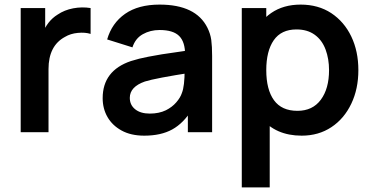

<svg xmlns="http://www.w3.org/2000/svg" viewBox="-20 -575 1618 835"><path d="M191 0H70V-540H176.5V-408.5L163.5 -425.5Q185 -483.5 230.5 -511.5Q260 -531.5 298.2 -538.8Q336.5 -546 374 -540V-427.5Q351 -435 318.8 -432Q286.5 -429 262.5 -414.5Q191 -376 191 -274.5Z M607.5 15Q549 15 508.5 -7.5Q468.5 -29.5 447.5 -66Q426.5 -102.5 426.5 -148Q426.5 -268 549.5 -309.5Q583.5 -320.5 626 -328.5Q653.5 -334 683.8 -338.8Q714 -343.5 760.2 -350Q806.5 -356.5 828 -360L785 -335.5Q785.5 -392 759.5 -418.2Q733.5 -444.5 674 -444.5Q633.5 -444.5 601 -426.2Q568.5 -408 556 -369L446 -403.5Q466.5 -474.5 524 -514.8Q581.5 -555 674 -555Q832 -555 882 -454.5Q895 -428.5 898.8 -401.2Q902.5 -374 902.5 -331.5V0H797V-117L814.5 -98Q778 -39 729 -12Q680 15 607.5 15ZM631.5 -81Q671.5 -81 701.5 -95.5Q728.5 -109 746.5 -129.8Q764.5 -150.5 771 -170.5Q783 -200 783 -271.5L820 -260.5Q655.5 -235 610 -220.5Q544.5 -197.5 544.5 -149.5Q544.5 -118.5 567.8 -99.8Q591 -81 631.5 -81Z M1292 15Q1178.5 15 1115.2 -62.5Q1052 -140 1052 -270Q1052 -351.5 1079 -416Q1106.5 -482 1159.5 -518.5Q1212.5 -555 1287.5 -555Q1364 -555 1420.5 -518Q1477 -480.5 1507.8 -416.2Q1538.5 -352 1538.5 -270Q1538.5 -188.5 1508 -124.5Q1477 -59 1421.2 -22Q1365.5 15 1292 15ZM1153 240H1031.5V-540H1138V-161H1153ZM1273.5 -93Q1339.5 -93 1375.2 -141.2Q1411 -189.5 1411 -270Q1411 -319 1396 -359.5Q1380.5 -401 1348.5 -424Q1316.5 -447 1269.5 -447Q1203 -447 1170.5 -400Q1138 -353 1138 -270Q1138 -185.5 1171.5 -139.2Q1205 -93 1273.5 -93Z"/></svg>

Font: Vortex Mix
Style: Bold
Weight: 700
Designer: Mikhail Sharanda
Foundry: Mikhail Sharanda
Version: Version 4.504;Glyphs 3.1.2 (3151)